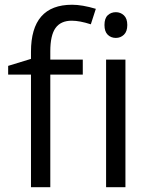

<svg xmlns="http://www.w3.org/2000/svg" viewBox="-20 -785 632 805"><path d="M327.1 -472.2H190.9V0H109.9V-472.2H14.2V-508.8L109.9 -538.1V-567.9Q109.9 -765.1 282.2 -765.1Q324.7 -765.1 381.8 -748L360.8 -683.1Q314 -698.2 280.8 -698.2Q234.9 -698.2 212.9 -667.7Q190.9 -637.2 190.9 -569.8V-535.2H327.1ZM505.9 0H424.8V-535.2H505.9ZM418 -680.2Q418 -708 431.6 -720.9Q445.3 -733.9 465.8 -733.9Q485.4 -733.9 499.5 -720.7Q513.7 -707.5 513.7 -680.2Q513.7 -652.8 499.5 -639.4Q485.4 -626 465.8 -626Q445.3 -626 431.6 -639.4Q418 -652.8 418 -680.2Z"/></svg>

Font: f1_56222 
Style: Regular
Weight: 400
Foundry: Ascender Corporation
Version: Version 1.10